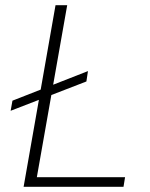

<svg xmlns="http://www.w3.org/2000/svg" viewBox="-20 -720 579 740"><path d="M21 -293 28 -332 319 -446 313 -406ZM71 0 194 -700H239L122 -37H462L456 0Z"/></svg>

Font: DM Sans 12pt ExtraLight
Style: Italic
Weight: 250
Italic angle: -10°
Version: Version 4.004;gftools[0.9.30]